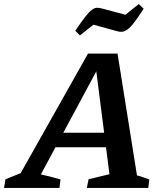

<svg xmlns="http://www.w3.org/2000/svg" viewBox="-56 -929 799 949"><path d="M621 -62Q637 -58 652.5 -52.5Q668 -47 682 -42L677 0H373L382 -43L485 -68L414 -623L443 -619L146 -67Q170 -62 194.5 -55.5Q219 -49 243 -42L238 0H-36L-29 -43L46 -73L379 -664H525ZM164 -201 198 -273H535L543 -201ZM339 -754 316 -777Q346 -821 365 -845.5Q384 -870 397.5 -880Q411 -890 422.5 -890.5Q434 -891 448 -887L564 -856L630 -909L654 -886Q626 -842 606.5 -817Q587 -792 573 -782.5Q559 -773 547 -772Q535 -771 522 -775L406 -807Z"/></svg>

Font: Piazzolla Thin
Style: Bold Italic
Weight: 700
Italic angle: -11.3°
Version: Version 2.005